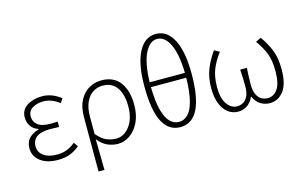

<svg xmlns="http://www.w3.org/2000/svg" viewBox="-110 -1073 2479 1561"><g transform="rotate(-15 1129.5 -293.0)"><path d="M255 11Q163 11 108 -30.5Q53 -72 53 -139Q53 -195 85.5 -226.5Q118 -258 163 -268V-274Q122 -289 101.5 -320.5Q81 -352 81 -391Q81 -456 134 -489.5Q187 -523 261 -523Q342 -523 418 -465L395 -429Q330 -480 260 -480Q207 -480 168.5 -457Q130 -434 130 -386Q130 -345 163 -317Q196 -289 272 -289Q305 -289 331 -291V-246Q292 -248 255 -248Q107 -248 105 -143Q105 -92 146.5 -62.5Q188 -33 260 -33Q347 -33 413 -91L438 -55Q396 -20 353 -4.5Q310 11 255 11Z M597 187H547V-271Q547 -355 576.5 -411Q606 -467 654.5 -495Q703 -523 760 -523Q863 -523 915.5 -452.5Q968 -382 968 -264Q968 -177 938 -115.5Q908 -54 860.5 -21.5Q813 11 760 11Q714 11 672.5 -7.5Q631 -26 593 -72Q596 66 597 187ZM757 -34Q824 -34 871 -97.5Q918 -161 918 -264Q918 -325 901.5 -374Q885 -423 849.5 -451Q814 -479 757 -479Q715 -479 678 -456Q641 -433 618 -384.5Q595 -336 595 -260V-116Q638 -65 678.5 -49.5Q719 -34 757 -34Z M1285 11Q1086 11 1086 -385Q1086 -571 1138.5 -672Q1191 -773 1285 -773Q1380 -773 1432 -672Q1484 -571 1484 -385Q1484 11 1285 11ZM1285 -33Q1327 -33 1360 -65.5Q1393 -98 1412 -171.5Q1431 -245 1433 -365H1136Q1138 -245 1157.5 -171.5Q1177 -98 1210 -65.5Q1243 -33 1285 -33ZM1433 -406Q1429 -569 1388.5 -650Q1348 -731 1285 -731Q1223 -731 1182 -650Q1141 -569 1136 -406Z M2038 11Q1995 11 1959.5 -11.5Q1924 -34 1904 -79H1901Q1882 -34 1847 -11.5Q1812 11 1771 11Q1726 11 1689 -15.5Q1652 -42 1629.5 -95.5Q1607 -149 1607 -230Q1607 -321 1635.5 -391Q1664 -461 1709 -522L1752 -498Q1705 -437 1680 -374.5Q1655 -312 1655 -224Q1655 -130 1690 -81.5Q1725 -33 1774 -33Q1800 -33 1824 -46Q1848 -59 1863.5 -90Q1879 -121 1879 -176Q1879 -236 1874 -315H1930Q1925 -236 1925 -176Q1925 -121 1941 -89.5Q1957 -58 1981 -45.5Q2005 -33 2032 -33Q2083 -33 2115.5 -80.5Q2148 -128 2148 -231Q2148 -318 2125.5 -377Q2103 -436 2057 -500L2102 -522Q2147 -460 2173.5 -393.5Q2200 -327 2200 -232Q2200 -107 2154 -48Q2108 11 2038 11Z"/></g></svg>

Font: LXGW 975 Gothic SC 200W
Style: Regular
Weight: 200
Version: Version 2.01;February 25, 2021